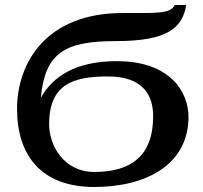

<svg xmlns="http://www.w3.org/2000/svg" viewBox="-20 -734 808 766"><path d="M356 12C560 12 732 -75 732 -268C732 -365 661 -490 446 -490C284 -490 192 -431 143 -344V-345C160 -524 239 -570 442 -570C649 -570 708 -623 723 -714H677C660 -679 612 -682 469 -682C164 -682 48 -483 48 -299C48 -115 144 12 356 12ZM356 -48C233 -48 176 -156 176 -238C176 -398 272 -429 410 -429C552 -429 591 -353 591 -270C591 -108 498 -48 356 -48Z"/></svg>

Font: Noto Serif Semi
Style: Italic
Weight: 600
Italic angle: -12°
Designer: Monotype Design Team
Foundry: Monotype Imaging Inc.
Version: Version 1.901